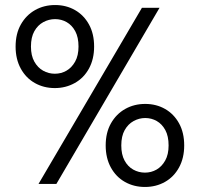

<svg xmlns="http://www.w3.org/2000/svg" viewBox="-20 -731 794 763"><path d="M133 0 544 -700H614L204 0ZM556 12Q512 12 476.5 -8Q441 -28 420.5 -65.5Q400 -103 400 -153Q400 -204 421 -241Q442 -278 477.5 -298Q513 -318 557 -318Q601 -318 636 -298Q671 -278 691.5 -241Q712 -204 712 -153Q712 -103 691.5 -65.5Q671 -28 635.5 -8Q600 12 556 12ZM556 -45Q581 -45 602 -57Q623 -69 636.5 -93Q650 -117 650 -153Q650 -190 637 -214Q624 -238 603 -250Q582 -262 557 -262Q533 -262 511 -250Q489 -238 475.5 -214Q462 -190 462 -153Q462 -117 475 -93Q488 -69 509.5 -57Q531 -45 556 -45ZM198 -381Q154 -381 118.5 -401Q83 -421 62.5 -458.5Q42 -496 42 -546Q42 -597 63 -634Q84 -671 119.5 -691Q155 -711 199 -711Q243 -711 278 -691Q313 -671 333.5 -634Q354 -597 354 -546Q354 -496 333.5 -458.5Q313 -421 277 -401Q241 -381 198 -381ZM198 -438Q223 -438 244 -450Q265 -462 278.5 -486Q292 -510 292 -546Q292 -583 279 -607Q266 -631 245 -643Q224 -655 199 -655Q174 -655 152 -643Q130 -631 116.5 -607Q103 -583 103 -546Q103 -510 116.5 -486Q130 -462 151.5 -450Q173 -438 198 -438Z"/></svg>

Font: DM Sans 16pt Light
Style: Regular
Weight: 300
Version: Version 4.004;gftools[0.9.30]